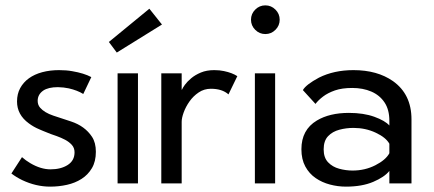

<svg xmlns="http://www.w3.org/2000/svg" viewBox="-20 -684 1617 716"><path d="M167 12Q114 12 62.5 -12.5Q40 -23.5 22.5 -37L62 -98Q76 -85.5 93 -75.5Q132 -52.5 168.5 -52.5Q207 -52.5 232.5 -68.8Q258 -85 258 -116Q258 -132.5 247.8 -143.8Q237.5 -155 222.8 -162.8Q208 -170.5 191.5 -176.5Q172 -182.5 140 -196L126 -202Q105.5 -210.5 87.5 -224Q43.5 -256 43.5 -305.5Q43.5 -333.5 55.2 -355.2Q67 -377 87.8 -392Q108.5 -407 137.5 -414.8Q166.5 -422.5 200 -422.5Q228 -422.5 249.5 -418.5Q293.5 -411 320.5 -396.5L290.5 -333.5Q269 -347 236.5 -354.5Q218 -358.5 196 -359Q160 -359 141 -346Q120.5 -331.5 120.5 -308Q120.5 -293 129.5 -282.5Q145.5 -264 178.8 -252.8Q212 -241.5 245 -231Q296.5 -214 323 -174Q337.5 -152 337.5 -118Q337.5 -82 322.8 -57Q308 -32 284 -16.8Q260 -1.5 229.8 5.2Q199.5 12 167 12Z M494.5 0H418.5V-410.5H494.5ZM415.5 -488 386 -527.5 537 -651.5 584 -592.5Z M657.5 0H581.5V-410.5H657.5V-349.5H658.5Q661 -356 669.5 -367.8Q678 -379.5 692.8 -392Q707.5 -404.5 729 -413.5Q750.5 -422.5 779 -422.5Q799 -422.5 815 -419Q846 -412.5 865 -400L832 -332Q808.5 -353 766.5 -353Q741 -353 720.8 -339.2Q700.5 -325.5 686.5 -305.5Q672.5 -285.5 665 -264.8Q657.5 -244 657.5 -230Z M969.5 -557Q947.5 -557 931.8 -572.8Q916 -588.5 916 -610.5Q916 -632.5 931.8 -648.2Q947.5 -664 969.5 -664Q991.5 -664 1007.2 -648.2Q1023 -632.5 1023 -610.5Q1023 -588.5 1007.2 -572.8Q991.5 -557 969.5 -557ZM1006 0H930.5V-410.5H1006Z M1270 12Q1240 12 1210.5 4.2Q1181 -3.5 1157 -20Q1133 -36.5 1118.5 -63.2Q1104 -90 1104 -127.5Q1104 -200 1161.5 -234.5Q1209 -263 1281 -263Q1336 -263 1376 -248.5Q1416 -234 1432 -216V-233.5Q1432 -275 1414 -302Q1396 -329 1364.8 -342.5Q1333.5 -356 1293.5 -356Q1255.5 -356 1229 -346.8Q1202.5 -337.5 1184.8 -324Q1167 -310.5 1156.5 -296.5L1109.5 -348Q1121 -368.5 1169.5 -394.5Q1225.5 -422.5 1298 -422.5Q1387 -422.5 1445.5 -381.5Q1514.5 -332.5 1514.5 -239V0H1432V-46.5Q1413.5 -23.5 1371.8 -5.8Q1330 12 1270 12ZM1295 -48Q1341 -48 1379.8 -67.8Q1418.5 -87.5 1432 -112.5V-148Q1419 -171.5 1381 -189.2Q1343 -207 1298 -207Q1271 -207 1245.5 -200.2Q1220 -193.5 1203.5 -176.2Q1187 -159 1187 -127Q1187 -96 1203.5 -78.8Q1220 -61.5 1244.8 -54.8Q1269.5 -48 1295 -48Z"/></svg>

Font: Lucymar Sans
Style: Regular
Weight: 400
Foundry: The League of Moveable Type (original font) / Main changes by Cristiano Sobral with portions from Mirco Monsees
Version: Version 2.001;August 30, 2020;FontCreator 13.0.0.2681 64-bit